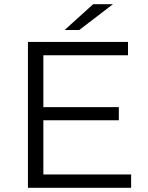

<svg xmlns="http://www.w3.org/2000/svg" viewBox="-20 -901 709 921"><path d="M522 -881H427L290 -757H360ZM188 -64V-324H550V-387H188V-636H594V-700H114V0H609V-64Z"/></svg>

Font: Montserrat Lite
Style: Regular
Weight: 400
Designer: Julieta Ulanovsky
Foundry: Julieta Ulanovsky
Version: Version 7.200;PS 007.200;hotconv 1.0.88;makeotf.lib2.5.64775